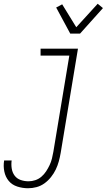

<svg xmlns="http://www.w3.org/2000/svg" viewBox="-52 -779 572 1022"><path d="M97 223Q68 223 40 214Q12 205 -5.5 184Q-23 163 -29 134Q-35 105 -30 75H10Q7 97 10.5 118.5Q14 140 26 156Q38 172 58 179Q78 186 100 186Q118 186 136 180Q154 174 168.5 161.5Q183 149 193.5 133Q204 117 212 100Q220 83 224.5 65Q229 47 232 29L317 -483H164V-520H363L271 35Q267 58 261 80Q255 102 245 123Q235 144 219.5 163.5Q204 183 184.5 197Q165 211 142.5 217Q120 223 97 223ZM322 -600 247 -739 279 -756 354 -634 468 -759 496 -736 374 -600Z"/></svg>

Font: Iosevka Extralight Oblique
Style: Regular
Weight: 200
Italic angle: -9°
Monospace: yes
Designer: Belleve Invis
Foundry: Belleve Invis
Version: Version 32.5.0; ttfautohint (v1.8.4)